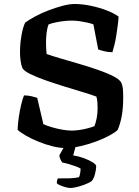

<svg xmlns="http://www.w3.org/2000/svg" viewBox="-20 -740 696 960"><path d="M305 0Q277 0 243 -8.5Q209 -17 174 -31Q139 -45 111 -61Q83 -77 68 -91Q69 -121 74 -154.5Q79 -188 86 -217Q93 -246 100 -263Q120 -263 138.5 -258.5Q157 -254 166 -251L197 -119Q215 -111 240.5 -103.5Q266 -96 292.5 -91.5Q319 -87 339 -87Q355 -87 376.5 -90Q398 -93 418.5 -98.5Q439 -104 452 -109Q459 -126 463.5 -149.5Q468 -173 468 -198Q468 -211 467 -227.5Q466 -244 462 -257Q433 -268 389 -281Q345 -294 297 -309Q249 -324 205 -339.5Q161 -355 130 -370.5Q99 -386 92 -400Q86 -414 83 -436Q80 -458 80 -479Q80 -521 87.5 -563.5Q95 -606 106 -627Q126 -642 157 -658.5Q188 -675 223.5 -688.5Q259 -702 293 -711Q327 -720 352 -720Q392 -720 434.5 -711Q477 -702 513.5 -688Q550 -674 573 -657Q572 -637 568.5 -611.5Q565 -586 561 -560Q557 -534 551.5 -513Q546 -492 542 -479Q520 -479 500.5 -484Q481 -489 471 -493L447 -618Q435 -623 417 -627Q399 -631 378.5 -634Q358 -637 338 -637Q319 -637 298.5 -634.5Q278 -632 258.5 -628Q239 -624 223 -618Q216 -601 213 -576Q210 -551 210 -526Q210 -509 211 -494.5Q212 -480 213 -470Q238 -461 280.5 -448.5Q323 -436 373 -421.5Q423 -407 469 -391Q515 -375 547.5 -358.5Q580 -342 587 -325Q593 -312 594.5 -295Q596 -278 596 -253Q596 -198 588.5 -158.5Q581 -119 568 -90Q557 -79 529 -63.5Q501 -48 463 -33.5Q425 -19 383.5 -9.5Q342 0 305 0ZM332 200Q323 200 308 196Q293 192 280.5 186.5Q268 181 264 176Q264 167 266 160.5Q268 154 269 152Q303 152 328 151.5Q353 151 375 146Q379 138 381 125Q383 112 383 103Q376 98 359.5 92Q343 86 324.5 80.5Q306 75 292 73Q287 67 282 56.5Q277 46 277 36Q288 17 297 0.5Q306 -16 319 -37H366L346 37Q373 41 400 51Q427 61 444 72Q461 83 461 91Q461 107 455 130Q449 153 438 166Q422 176 400.5 184Q379 192 360.5 196Q342 200 332 200Z"/></svg>

Font: Texturina Medium 12pt SemiBold
Style: Regular
Weight: 600
Version: Version 1.002